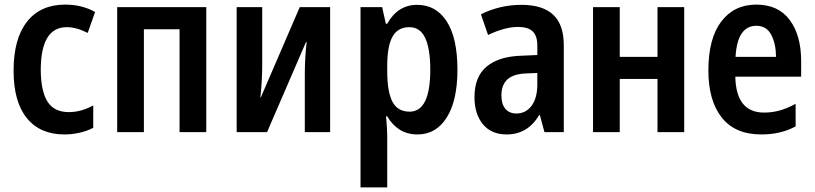

<svg xmlns="http://www.w3.org/2000/svg" viewBox="-20 -574 3538 834"><path d="M260 10Q154 10 96.5 -61Q39 -132 39 -267Q39 -406 97.5 -480Q156 -554 263 -554Q336 -554 393 -522L361 -431Q312 -456 270 -456Q157 -456 157 -269Q158 -176 187 -131.5Q216 -87 279 -87Q332 -87 385 -116V-19Q359 -5 326 2.5Q293 10 260 10Z M489 0V-543H876V0H760V-447H605V0Z M1008 0V-543H1119V-294Q1119 -260 1117 -223Q1115 -186 1111 -151H1113L1282 -543H1414V0H1304V-249Q1304 -284 1306 -321.5Q1308 -359 1312 -391H1309L1140 0Z M1546 240V-543H1640L1656 -471H1662Q1708 -553 1792 -553Q1874 -553 1920.5 -481Q1967 -409 1967 -271Q1967 -137 1920.5 -63.5Q1874 10 1794 10Q1749 10 1716 -11Q1683 -32 1662 -69H1657Q1659 -44 1660.5 -22.5Q1662 -1 1662 15V240ZM1759 -89Q1849 -89 1849 -271Q1849 -362 1827 -409Q1805 -456 1758 -456Q1708 -456 1685 -415Q1662 -374 1662 -287V-265Q1662 -176 1684.5 -132.5Q1707 -89 1759 -89Z M2181 10Q2114 10 2077.5 -34.5Q2041 -79 2041 -152Q2041 -241 2094 -285Q2147 -329 2245 -332L2314 -335V-376Q2314 -418 2294 -437.5Q2274 -457 2230 -457Q2173 -457 2100 -422L2069 -512Q2152 -553 2245 -553Q2337 -553 2383 -510Q2429 -467 2429 -377V0H2345L2325 -74H2322Q2272 10 2181 10ZM2223 -81Q2264 -81 2289 -114.5Q2314 -148 2314 -208V-257L2266 -255Q2210 -253 2184 -229Q2158 -205 2158 -160Q2158 -121 2175.5 -101Q2193 -81 2223 -81Z M2556 0V-543H2672V-327H2836V-543H2952V0H2836V-231H2672V0Z M3287 10Q3173 10 3115 -63.5Q3057 -137 3057 -268Q3057 -407 3113 -480.5Q3169 -554 3265 -554Q3361 -554 3410.5 -487Q3460 -420 3460 -309V-241H3174Q3177 -85 3299 -85Q3334 -85 3366.5 -94Q3399 -103 3436 -123V-25Q3372 10 3287 10ZM3175 -327H3351Q3350 -386 3329.5 -424Q3309 -462 3265 -462Q3225 -462 3202 -429Q3179 -396 3175 -327Z"/></svg>

Font: Noto Sans Condensed SemiBold
Style: Regular
Weight: 600
Width: 3
Designer: Monotype Design Team
Foundry: Monotype Imaging Inc.
Version: Version 2.013; ttfautohint (v1.8.4.7-5d5b)